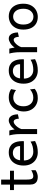

<svg xmlns="http://www.w3.org/2000/svg" viewBox="1352 -2037 697 3441"><g transform="rotate(-90 1700.5 -316.5)"><path d="M371.1 -105V-26.9Q337.4 -5.4 306.6 3.4Q275.9 12.2 250 12.2Q211.9 12.2 180.7 -0.2Q149.4 -12.7 130.9 -44.2Q112.3 -75.7 112.3 -131.8Q112.3 -149.4 112.3 -189.5Q112.3 -229.5 112.3 -283.9Q112.3 -338.4 112.3 -400.6Q112.3 -462.9 112.3 -525.9Q112.3 -588.9 112.3 -644.5H202.6Q202.6 -582 202.6 -511Q202.6 -439.9 202.6 -373.5Q202.6 -307.1 202.6 -258.1Q202.6 -209 202.6 -190.4Q202.6 -140.1 209.2 -113.8Q215.8 -87.4 229.5 -77.9Q243.2 -68.4 265.1 -68.4Q305.2 -68.4 371.1 -105ZM361.3 -415H14.6V-485.8H361.3Z M890.6 -236.8H527.3V-305.2H803.2Q803.2 -368.2 768.8 -401.4Q734.4 -434.6 681.2 -434.6Q617.2 -434.6 580.8 -389.2Q544.4 -343.8 544.4 -246.6Q544.4 -156.2 588.6 -112.3Q632.8 -68.4 700.7 -68.4Q748 -68.4 793.7 -79.3Q839.4 -90.3 883.8 -117.2L893.6 -36.6Q841.8 -9.8 793.5 1.2Q745.1 12.2 688.5 12.2Q626.5 12.2 573 -16.6Q519.5 -45.4 486.8 -102.1Q454.1 -158.7 454.1 -241.7Q454.1 -322.8 482.7 -382.3Q511.2 -441.9 563.7 -474.9Q616.2 -507.8 688.5 -507.8Q749 -507.8 788.3 -487.3Q827.6 -466.8 850.1 -432.6Q872.6 -398.4 881.8 -357.2Q891.1 -315.9 891.1 -274.9Q891.1 -268.6 891.1 -256.1Q891.1 -243.7 890.6 -236.8Z M1108.4 0H1018.1V-300.3Q1018.1 -372.1 1010 -422.4Q1002 -472.7 993.7 -498H1081.5Q1085.4 -487.8 1089.1 -469.7Q1092.8 -451.7 1096.2 -433.1Q1099.6 -414.6 1101.1 -402.8Q1136.7 -453.6 1181.6 -480.7Q1226.6 -507.8 1259.8 -507.8Q1300.8 -507.8 1325.4 -484.6Q1350.1 -461.4 1361.1 -424.3Q1372.1 -387.2 1372.1 -344.2L1293.9 -327.1Q1293.9 -363.8 1280.3 -391.8Q1266.6 -419.9 1237.8 -419.9Q1217.3 -419.9 1191.2 -399.7Q1165 -379.4 1142.1 -347.9Q1119.1 -316.4 1108.4 -283.2Z M1818.8 -127 1828.6 -41.5Q1791.5 -13.7 1753.4 -0.7Q1715.3 12.2 1660.2 12.2Q1594.7 12.2 1541 -18.3Q1487.3 -48.8 1455.3 -105.2Q1423.3 -161.6 1423.3 -239.3Q1423.3 -313 1454.3 -374Q1485.4 -435.1 1542.5 -471.4Q1599.6 -507.8 1677.2 -507.8Q1726.1 -507.8 1761.5 -496.3Q1796.9 -484.9 1823.7 -466.3L1806.6 -378.4Q1773.9 -402.8 1740.7 -415Q1707.5 -427.2 1669.9 -427.2Q1605 -427.2 1560.5 -378.9Q1516.1 -330.6 1516.1 -244.1Q1516.1 -165.5 1557.6 -116.9Q1599.1 -68.4 1669.9 -68.4Q1713.9 -68.4 1750.5 -83.5Q1787.1 -98.6 1818.8 -127Z M2357.9 -236.8H1994.6V-305.2H2270.5Q2270.5 -368.2 2236.1 -401.4Q2201.7 -434.6 2148.4 -434.6Q2084.5 -434.6 2048.1 -389.2Q2011.7 -343.8 2011.7 -246.6Q2011.7 -156.2 2055.9 -112.3Q2100.1 -68.4 2168 -68.4Q2215.3 -68.4 2261 -79.3Q2306.6 -90.3 2351.1 -117.2L2360.8 -36.6Q2309.1 -9.8 2260.7 1.2Q2212.4 12.2 2155.8 12.2Q2093.8 12.2 2040.3 -16.6Q1986.8 -45.4 1954.1 -102.1Q1921.4 -158.7 1921.4 -241.7Q1921.4 -322.8 1950 -382.3Q1978.5 -441.9 2031 -474.9Q2083.5 -507.8 2155.8 -507.8Q2216.3 -507.8 2255.6 -487.3Q2294.9 -466.8 2317.4 -432.6Q2339.8 -398.4 2349.1 -357.2Q2358.4 -315.9 2358.4 -274.9Q2358.4 -268.6 2358.4 -256.1Q2358.4 -243.7 2357.9 -236.8Z M2575.7 0H2485.4V-300.3Q2485.4 -372.1 2477.3 -422.4Q2469.2 -472.7 2460.9 -498H2548.8Q2552.7 -487.8 2556.4 -469.7Q2560.1 -451.7 2563.5 -433.1Q2566.9 -414.6 2568.4 -402.8Q2604 -453.6 2648.9 -480.7Q2693.8 -507.8 2727.1 -507.8Q2768.1 -507.8 2792.7 -484.6Q2817.4 -461.4 2828.4 -424.3Q2839.4 -387.2 2839.4 -344.2L2761.2 -327.1Q2761.2 -363.8 2747.6 -391.8Q2733.9 -419.9 2705.1 -419.9Q2684.6 -419.9 2658.4 -399.7Q2632.3 -379.4 2609.4 -347.9Q2586.4 -316.4 2575.7 -283.2Z M2890.6 -246.6Q2890.6 -330.6 2923.1 -388.9Q2955.6 -447.3 3009.5 -477.5Q3063.5 -507.8 3127.4 -507.8Q3194.8 -507.8 3245.8 -477.5Q3296.9 -447.3 3325.7 -388.9Q3354.5 -330.6 3354.5 -246.6Q3354.5 -162.6 3322 -105Q3289.6 -47.4 3235.8 -17.6Q3182.1 12.2 3117.7 12.2Q3050.8 12.2 2999.5 -17.6Q2948.2 -47.4 2919.4 -105Q2890.6 -162.6 2890.6 -246.6ZM2981 -246.6Q2981 -161.1 3020.3 -113.5Q3059.6 -65.9 3122.6 -65.9Q3181.6 -65.9 3222.9 -113.5Q3264.2 -161.1 3264.2 -246.6Q3264.2 -332.5 3224.9 -381.1Q3185.5 -429.7 3122.6 -429.7Q3063.5 -429.7 3022.2 -381.1Q2981 -332.5 2981 -246.6Z"/></g></svg>

Font: Andika LitF DSA DSG
Style: Regular
Weight: 400
Designer: Victor Gaultney, Annie Olsen, Julie Remington, Don Collingsworth, Eric Hays, Becca Hirsbrunner
Foundry: SIL International
Version: Version 6.200 ; LitF DSA DSG; ttfautohint (v1.8.3.10-c5d8)